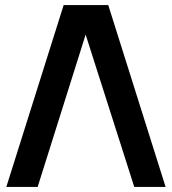

<svg xmlns="http://www.w3.org/2000/svg" viewBox="-20 -740 680 760"><path d="M232 -720 5 0H129L319 -603L511.5 0H635.5L408.5 -720Z"/></svg>

Font: Manrope
Style: Bold
Weight: 700
Designer: Mikhail Sharanda
Foundry: Mikhail Sharanda
Version: Version 4.505;FEAKit 1.0